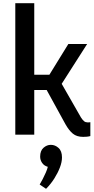

<svg xmlns="http://www.w3.org/2000/svg" viewBox="-20 -845 591 1205"><path d="M269 340 229 313Q237 300 248 279Q259 258 268 237Q277 216 280 202Q256 195 244 177Q232 159 232 138Q232 101 253 82.5Q274 64 299 64Q326 64 347.5 83.5Q369 103 369 143Q369 172 356 206Q343 240 321 275Q299 310 269 340ZM195 0H76V-825H195ZM391 -65 273 -280H134V-376H290L409 -569H527L350 -292V-349L488 -108Q499 -91 508 -84Q517 -77 529 -77Q533 -77 536.5 -77Q540 -77 547 -78V9Q536 12 524.5 13Q513 14 502 14Q462 14 437.5 -6Q413 -26 391 -65Z"/></svg>

Font: Yaldevi SemiBold
Style: Regular
Weight: 600
Designer: Sol Matas, Rajitha Manaperi, Kosala Senevirathne
Foundry: Mooniak
Version: Version 1.100